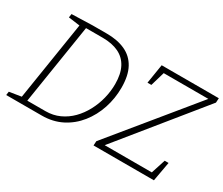

<svg xmlns="http://www.w3.org/2000/svg" viewBox="-116 -992 1497 1289"><g transform="rotate(30 632.0 -347.5)"><path d="M396 -695Q479 -695 539 -667.5Q599 -640 631 -581.5Q663 -523 663 -429Q663 -346 637.5 -269Q612 -192 563.5 -131Q515 -70 446.5 -35Q378 0 292 0H17L21 -28L122 -44L112 -34L211 -660L218 -649L121 -662L125 -690L287 -695ZM299 -38Q358 -38 407 -60.5Q456 -83 494 -121.5Q532 -160 559 -210.5Q586 -261 600 -317Q614 -373 614 -429Q614 -507 587.5 -557.5Q561 -608 510 -632.5Q459 -657 386 -657H246L258 -666L157 -28L149 -38ZM694 0 696 -34 1211 -663 1215 -656H846L862 -665L827 -546H797L821 -695H1264L1262 -660L750 -29L747 -39H1139L1120 -29L1159 -150H1189L1162 0Z"/></g></svg>

Font: Bitter Thin Light
Style: Italic
Weight: 300
Italic angle: -9°
Version: Version 2.002